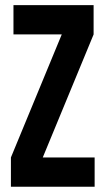

<svg xmlns="http://www.w3.org/2000/svg" viewBox="-20 -710 398 730"><path d="M339.8 -111.3V0H21.5V-111.3L214.8 -579.1H31.2V-690.4H335.9V-579.1L142.6 -111.3Z"/></svg>

Font: Dinish Condensed
Style: Bold
Weight: 700
Width: 3
Designer: Bert Driehuis
Foundry: Playbeing
Version: Version 3.006; git-39231f3c-release